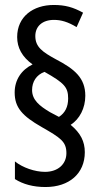

<svg xmlns="http://www.w3.org/2000/svg" viewBox="-20 -780 410 772"><path d="M39 -408C39 -348 69 -314 148 -269C223 -226 247 -211 247 -164C247 -121 214 -89 161 -89C120 -89 71 -106 40 -131V-60C73 -39 114 -28 163 -28C258 -28 321 -82 321 -168C321 -211 304 -245 264 -278C300 -301 323 -345 323 -395C323 -466 281 -502 204 -542C151 -571 122 -591 122 -635C122 -674 150 -700 197 -700C226 -700 253 -692 288 -671L314 -729C274 -751 242 -760 196 -760C113 -760 49 -713 49 -631C49 -588 69 -551 111 -521C66 -499 39 -459 39 -408ZM109 -418C109 -451 126 -479 159 -491C239 -446 254 -429 254 -384C254 -351 242 -326 217 -310L181 -329C139 -354 109 -378 109 -418Z"/></svg>

Font: Noto Sans Sinhala ExtraCondensed
Style: Regular
Weight: 400
Width: 2
Designer: Jelle Bosma - Monotype Design Team
Foundry: Monotype Imaging Inc.
Version: Version 2.006